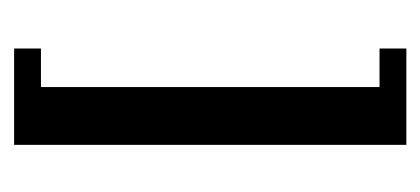

<svg xmlns="http://www.w3.org/2000/svg" viewBox="-186 -396 610 279"><g transform="rotate(90 119.5 -256.0)"><path d="M50 29V-10H106V-502H50V-541H190V29Z"/></g></svg>

Font: Frankia
Style: Regular
Weight: 400
Version: Version 001.000